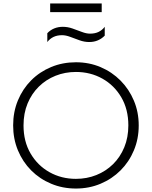

<svg xmlns="http://www.w3.org/2000/svg" viewBox="-20 -1075 878 1110"><path d="M419 15Q342 15 275.8 -12.8Q209.5 -40.5 160.2 -90Q111 -139.5 83.5 -206Q56 -272.5 56 -350Q56 -428 83.5 -494.5Q111 -561 160.2 -610.5Q209.5 -660 275.8 -687.5Q342 -715 419 -715Q495.5 -715 561.5 -687Q627.5 -659 677 -609Q726.5 -559 754.2 -492.8Q782 -426.5 782 -350Q782 -272.5 754.2 -206Q726.5 -139.5 677 -90Q627.5 -40.5 561.5 -12.8Q495.5 15 419 15ZM419 -41Q482 -41 537 -63Q592 -85 633.5 -125.8Q675 -166.5 698.5 -223.5Q722 -280.5 722 -350Q722 -443 681.2 -512.5Q640.5 -582 571.8 -620.5Q503 -659 419 -659Q356 -659 301 -637Q246 -615 204.5 -574.2Q163 -533.5 139.5 -476.8Q116 -420 116 -350Q116 -257 156.8 -187.5Q197.5 -118 266.2 -79.5Q335 -41 419 -41ZM253.5 -832V-883Q271 -901.5 293.8 -910.8Q316.5 -920 343.5 -920Q371.5 -920 399.2 -910.2Q427 -900.5 453 -890.5Q479 -880.5 500.5 -880.5Q530 -880.5 550.8 -891Q571.5 -901.5 585.5 -920V-869Q568.5 -851.5 546 -841.8Q523.5 -832 495.5 -832Q468 -832 440 -842Q412 -852 386.2 -861.8Q360.5 -871.5 338.5 -871.5Q310.5 -871.5 289.5 -861.5Q268.5 -851.5 253.5 -832ZM270 -1005V-1055H568V-1005Z"/></svg>

Font: Geologica-Sharp
Style: Regular
Weight: 100
Designer: Sindre Bremnes, Frode Helland
Foundry: Monokrom Skriftforlag AS
Version: Version 1.010;gftools[0.9.28]